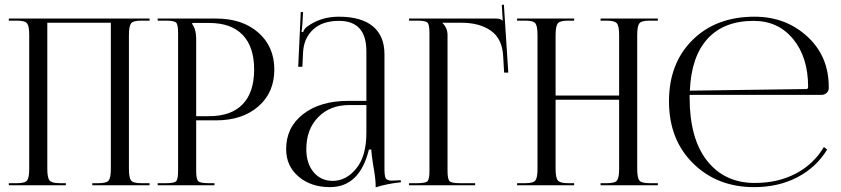

<svg xmlns="http://www.w3.org/2000/svg" viewBox="-20 -799 3627 828"><path d="M18 0V-9H53Q88 -9 97 -21Q106 -33 106 -71V-648Q106 -686 97 -698Q88 -710 53 -710H18V-719H625V-710H589Q554 -710 545 -698Q536 -686 536 -648V-71Q536 -33 545 -21Q554 -9 589 -9H625V0H378V-9H405Q440 -9 449 -21Q458 -33 458 -71V-701H184V-71Q184 -33 193.5 -21Q203 -9 238 -9H264V0Z M809 -700V-695Q826 -672 826 -633V-298H882Q977 -298 1026.5 -349.5Q1076 -401 1076 -499Q1076 -597 1026.5 -648.5Q977 -700 882 -700ZM660 0V-9H695Q731 -9 739.5 -17.5Q748 -26 748 -62V-657Q748 -693 739.5 -701.5Q731 -710 695 -710H660V-719H912Q1025 -719 1094 -658.5Q1163 -598 1163 -499Q1163 -400 1094 -340Q1025 -280 912 -280H826V-62Q826 -26 835 -17.5Q844 -9 880 -9H905V0Z M1560 -364V-578Q1560 -709 1442 -709Q1370 -709 1330 -671.5Q1290 -634 1287 -573L1284 -511H1266L1277 -747H1287L1284 -694Q1282 -670 1280 -662L1287 -660Q1292 -675 1303 -683Q1362 -727 1441 -727Q1538 -727 1588 -685.5Q1638 -644 1638 -565V-71Q1638 -40 1643.5 -30Q1649 -20 1671 -20L1691 -21L1708 -22L1709 -13Q1650 -7 1600 9V1Q1600 -29 1589 -89Q1582 -134 1581 -154H1571Q1531 8 1403 8Q1321 8 1267.5 -37.5Q1214 -83 1214 -156Q1214 -250 1287.5 -307Q1361 -364 1482 -364ZM1560 -346H1487Q1403 -346 1352 -293.5Q1301 -241 1301 -156Q1301 -94 1332.5 -56.5Q1364 -19 1415 -19Q1473 -19 1516.5 -72.5Q1560 -126 1560 -226Z M1744 0V-9H1779Q1815 -9 1823.5 -17.5Q1832 -26 1832 -62V-657Q1832 -693 1823.5 -701.5Q1815 -710 1779 -710H1744V-719H2120Q2138 -719 2147 -710H2148L2144 -778L2153 -779L2172 -486H2154L2150 -556Q2146 -632 2097 -666.5Q2048 -701 1969 -701H1888V-700Q1910 -678 1910 -648V-62Q1910 -26 1919 -17.5Q1928 -9 1964 -9H2029V0Z M2210 0V-9H2245Q2280 -9 2289 -21Q2298 -33 2298 -71V-648Q2298 -686 2289 -698Q2280 -710 2245 -710H2210V-719H2456V-710H2430Q2395 -710 2385.5 -698Q2376 -686 2376 -648V-387H2650V-648Q2650 -686 2640.5 -698Q2631 -710 2596 -710H2570V-719H2817V-710H2781Q2746 -710 2737 -698Q2728 -686 2728 -648V-71Q2728 -33 2737 -21Q2746 -9 2781 -9H2817V0H2570V-9H2597Q2632 -9 2641 -21Q2650 -33 2650 -71V-369H2376V-71Q2376 -33 2385.5 -21Q2395 -9 2430 -9H2456V0Z M2954 -390Q2954 -384 2954 -378Q2954 -201 3029.5 -105.5Q3105 -10 3235 -10Q3335 -10 3412 -50.5Q3489 -91 3533 -165L3547 -154Q3500 -77 3418.5 -34.5Q3337 8 3232 8Q3073 8 2969 -94.5Q2865 -197 2865 -362Q2865 -526 2966.5 -626.5Q3068 -727 3234 -727Q3368 -727 3461 -642Q3554 -557 3554 -424V-419Q3554 -407 3545 -398.5Q3536 -390 3523 -390ZM2955 -408 3457 -415Q3465 -415 3465 -424Q3465 -552 3400.5 -630.5Q3336 -709 3230 -709Q3102 -709 3031.5 -632Q2961 -555 2955 -408Z"/></svg>

Font: FoglihtenNo06
Style: Regular
Weight: 500
Designer: gluk (gluksza@wp.pl)
Foundry: gluk (gluksza@wp.pl)
Version: Version 0.76